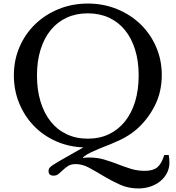

<svg xmlns="http://www.w3.org/2000/svg" viewBox="-20 -800 988 1080"><path d="M474 -780Q562 -780 638 -749Q714 -718 770 -664Q826 -610 858 -536.5Q890 -463 890 -378Q890 -284 851.5 -207Q813 -130 749 -73Q707 -37 655 -12.5Q603 12 546 33Q519 44 493.5 56Q468 68 447 84V88Q453 87 463.5 86.5Q474 86 482 86Q527 86 566 97.5Q605 109 642 123.5Q679 138 716 149.5Q753 161 794 161Q841 161 865 141Q889 121 904 72H929Q931 81 932 92Q933 103 933 114Q933 146 919.5 172.5Q906 199 882.5 218.5Q859 238 827 249Q795 260 758 260Q702 260 654.5 238.5Q607 217 564.5 191.5Q522 166 483 144.5Q444 123 406 123Q380 123 364 133Q348 143 335 155.5Q322 168 310 178Q298 188 282 188Q253 188 253 163Q253 157 254.5 151.5Q256 146 263 139.5Q270 133 283 124.5Q296 116 319 103L449 29Q365 26 293 -6.5Q221 -39 169 -93.5Q117 -148 87.5 -220.5Q58 -293 58 -376Q58 -462 90 -536Q122 -610 178 -664Q234 -718 310 -749Q386 -780 474 -780ZM474 -20Q540 -20 592.5 -45Q645 -70 682.5 -116.5Q720 -163 740 -228.5Q760 -294 760 -376Q760 -456 740 -520.5Q720 -585 683 -630.5Q646 -676 593 -700.5Q540 -725 474 -725Q408 -725 355 -700.5Q302 -676 265 -630.5Q228 -585 208 -520.5Q188 -456 188 -376Q188 -294 208 -228.5Q228 -163 265 -116.5Q302 -70 355 -45Q408 -20 474 -20Z"/></svg>

Font: SVN-Libre Baskerville
Style: Regular
Weight: 400
Designer: Pablo Impallari, Rodrigo Fuenzalida
Foundry: Pablo Impallari, Rodrigo Fuenzalida
Version: Version 1.000; ttfautohint (v1.8.4)